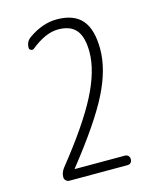

<svg xmlns="http://www.w3.org/2000/svg" viewBox="-112 -817 723 893"><g transform="rotate(-15 250.0 -370.0)"><path d="M86.9 -23.4Q86.9 -44.9 101.6 -64.5Q236.3 -232.4 295.9 -348.1Q355.5 -463.9 355.5 -554.7Q355.5 -626 328.1 -659.7Q300.8 -693.4 240.7 -693.4Q180.7 -693.4 109.4 -635.7Q103.5 -630.9 95.2 -634.3Q86.9 -637.7 86.9 -646.5Q86.9 -675.8 110.4 -692.4Q177.7 -740.2 247.1 -740.2Q329.1 -740.2 368.2 -694.8Q407.2 -649.4 407.2 -554.7Q407.2 -457 349.6 -342.8Q292 -228.5 149.4 -48.8Q148.4 -47.9 148.4 -46.9Q148.4 -45.9 149.4 -45.9H389.6Q399.4 -45.9 405.8 -39.6Q412.1 -33.2 412.1 -22.9Q412.1 -12.7 406.2 -6.3Q400.4 0 389.6 0H110.4Q100.6 0 93.8 -6.8Q86.9 -13.7 86.9 -23.4Z"/></g></svg>

Font: Rounded-X Mgen+ 1m light
Style: Regular
Weight: 200
Designer: [Source Han Sans]
Ryoko NISHIZUKA  (kana & ideographs); Paul D. Hunt (Latin, Greek & Cyrillic); Wenlong ZHANG  (bopomofo
Version: Version 1.059.20150602